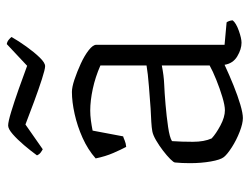

<svg xmlns="http://www.w3.org/2000/svg" viewBox="-105 -627 736 566"><g transform="rotate(-90 263.0 -344.0)"><path d="M198 4Q182 4 157.5 -5.5Q133 -15 112 -28.5Q91 -42 83 -52Q75 -62 70 -90.5Q65 -119 65 -152Q65 -164 65.5 -175Q66 -186 67 -196Q67 -200 77 -210Q87 -220 102 -231.5Q117 -243 132.5 -252Q148 -261 159 -263Q170 -265 187 -266Q204 -267 226 -268Q253 -270 291.5 -273Q330 -276 353 -280V-416Q319 -431 284 -438.5Q249 -446 220 -446Q206 -446 191 -444Q176 -442 161 -439L144 -349Q140 -348 132 -344.5Q124 -341 113 -340Q105 -355 95 -378Q85 -401 79 -430Q105 -453 139.5 -468.5Q174 -484 210 -492Q246 -500 275 -500Q289 -500 311.5 -492.5Q334 -485 358 -474Q382 -463 398 -450.5Q414 -438 414 -428V-50L480 -44Q482 -42 484 -36.5Q486 -31 486 -26Q478 -16 455.5 -8Q433 0 420 0Q401 0 380 -12.5Q359 -25 355 -50Q325 -36 294 -23.5Q263 -11 237.5 -3.5Q212 4 198 4ZM221 -49Q235 -49 260 -56.5Q285 -64 311 -74.5Q337 -85 353 -94V-235Q323 -229 298 -228Q273 -227 238 -224Q203 -221 172 -216.5Q141 -212 130 -205Q128 -177 128 -143.5Q128 -110 138 -88Q152 -75 176.5 -62Q201 -49 221 -49ZM351 -579Q342 -579 312.5 -588.5Q283 -598 246.5 -611.5Q210 -625 179 -637L106 -586Q102 -588 96.5 -592Q91 -596 88 -603Q101 -621 118 -641Q135 -661 150.5 -674.5Q166 -688 176 -688Q187 -688 216.5 -679Q246 -670 283 -657Q320 -644 352 -632L416 -692Q423 -691 428.5 -686.5Q434 -682 437 -678Q425 -657 408.5 -634Q392 -611 376.5 -595Q361 -579 351 -579Z"/></g></svg>

Font: Texturina Thin
Style: Regular
Weight: 100
Designer: Guillermo Torres Carreño
Foundry: Omnibus-Type
Version: Version 1.002; ttfautohint (v1.8.3)